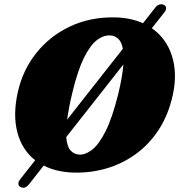

<svg xmlns="http://www.w3.org/2000/svg" viewBox="-20 -796 841 901"><path d="M75.5 81Q66.5 76.5 66.2 66.5Q66 56.5 74.5 45.5L145 -44Q83.5 -92 61.5 -174.8Q39.5 -257.5 64 -365.5Q87 -467.5 150 -546.8Q213 -626 307 -671Q401 -716 517 -714.5Q592 -713.5 651 -687L710 -762Q717.5 -771.5 728.5 -774.8Q739.5 -778 749.5 -773Q759 -768 759.5 -758.8Q760 -749.5 752.5 -739.5L692.5 -663.5Q760.5 -616 786.8 -534Q813 -452 791 -351Q770.5 -257.5 725.5 -188.2Q680.5 -119 617.8 -73.5Q555 -28 481.5 -6.2Q408 15.5 330 14Q247 12.5 185 -19L116 69Q97 93 75.5 81ZM319.5 -361Q310.5 -324 304.5 -292.2Q298.5 -260.5 295 -234.5L556.5 -567Q551 -598 536 -612.8Q521 -627.5 500 -629.5Q468 -632.5 436 -608.8Q404 -585 374.2 -525.2Q344.5 -465.5 319.5 -361ZM353.5 -70.5Q381.5 -69.5 412.8 -93.8Q444 -118 475.5 -180.2Q507 -242.5 535 -355.5Q554.5 -436.5 559 -493.5L291 -153Q294 -109.5 310.5 -90.5Q327 -71.5 353.5 -70.5Z"/></svg>

Font: Fraunces 9pt Soft Black
Style: Italic
Weight: 900
Italic angle: -16°
Version: Version 1.000;[b76b70a41]